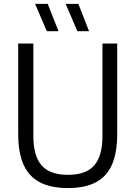

<svg xmlns="http://www.w3.org/2000/svg" viewBox="-20 -966 703 996"><path d="M332.5 9.5Q243.5 9.5 186.5 -20.5Q129.5 -50.5 102 -112.2Q74.5 -174 74.5 -270V-740H153V-261Q153 -156.5 196 -107.8Q239 -59 332.5 -59Q426 -59 468.8 -107.8Q511.5 -156.5 511.5 -261V-740H588V-270Q588 -174 561 -112.2Q534 -50.5 477.5 -20.5Q421 9.5 332.5 9.5ZM381.5 -804 320.5 -946H386.5L442 -804ZM223 -804 162 -946H227.5L283.5 -804Z"/></svg>

Font: Encode Sans SemiCondensed
Style: Regular
Weight: 400
Width: 4
Designer: Multiple Designers
Foundry: Impallari Type
Version: Version 3.002